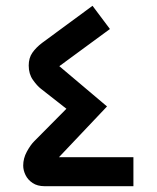

<svg xmlns="http://www.w3.org/2000/svg" viewBox="-20 -642 540 662"><path d="M134 0Q109 0 92.5 -11Q76 -22 68 -38.5Q60 -55 60 -71Q60 -96 72.5 -119Q85 -142 98 -155L209 -267L121 -336Q108 -346 93.5 -366.5Q79 -387 79 -416Q79 -442 91.5 -460Q104 -478 125 -494L299 -622L359 -542L148 -387L150 -443L349 -275L152 -67L138 -100H440V0Z"/></svg>

Font: Reem Kufi
Style: Regular
Weight: 400
Designer: Khaled Hosny
Version: Version 1.6